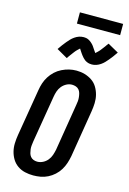

<svg xmlns="http://www.w3.org/2000/svg" viewBox="-162 -1204 865 1287"><g transform="rotate(15 270.0 -560.5)"><path d="M205 8Q175 8 147 1.5Q119 -5 96 -21Q73 -37 58.5 -60.5Q44 -84 37 -111.5Q30 -139 31 -168.5Q32 -198 37 -228L91 -552Q95 -578 103 -602.5Q111 -627 125.5 -650Q140 -673 160 -691.5Q180 -710 204.5 -722Q229 -734 254 -740Q279 -746 305 -746Q335 -746 362.5 -738Q390 -730 413 -714.5Q436 -699 450.5 -675Q465 -651 472 -623.5Q479 -596 478 -566.5Q477 -537 472 -507L419 -183Q414 -157 406 -132.5Q398 -108 384 -85Q370 -62 349.5 -43.5Q329 -25 305 -13Q281 -1 255.5 3.5Q230 8 205 8ZM207 -88Q227 -88 246 -97.5Q265 -107 278.5 -123.5Q292 -140 298.5 -159.5Q305 -179 309 -198L362 -523Q365 -537 366 -551Q367 -565 365.5 -578.5Q364 -592 360.5 -605Q357 -618 348.5 -628Q340 -638 327 -642.5Q314 -647 300 -647Q280 -647 261.5 -637Q243 -627 230 -611Q217 -595 210.5 -575.5Q204 -556 201 -537L147 -212Q145 -198 143.5 -184Q142 -170 143.5 -157Q145 -144 148.5 -131Q152 -118 160 -108Q168 -98 180.5 -93Q193 -88 207 -88ZM219 -810 144 -853Q156 -871 167 -885.5Q178 -900 188 -912Q198 -924 208 -934.5Q218 -945 231.5 -954.5Q245 -964 260.5 -969.5Q276 -975 292 -975Q297 -975 302.5 -974.5Q308 -974 313 -973Q318 -972 322.5 -970Q327 -968 331.5 -965.5Q336 -963 340 -960Q344 -957 347.5 -954Q351 -951 355 -947Q359 -943 362.5 -939Q366 -935 368.5 -931Q371 -927 373.5 -923.5Q376 -920 378.5 -916Q381 -912 384 -908Q387 -904 390 -899.5Q393 -895 395 -892Q398 -895 402.5 -899Q407 -903 409.5 -905.5Q412 -908 415 -911Q418 -914 421 -917.5Q424 -921 427 -925Q430 -929 433.5 -933.5Q437 -938 440.5 -942.5Q444 -947 448 -952.5Q452 -958 456 -964Q460 -970 465 -976L540 -934Q528 -916 517 -901.5Q506 -887 496 -875Q486 -863 476 -852.5Q466 -842 452.5 -832.5Q439 -823 423.5 -817.5Q408 -812 392 -812Q383 -812 374.5 -813.5Q366 -815 357 -819Q348 -823 341.5 -828Q335 -833 328.5 -840Q322 -847 317 -853.5Q312 -860 307.5 -866.5Q303 -873 297.5 -881.5Q292 -890 289 -895Q286 -892 281.5 -888Q277 -884 274.5 -881.5Q272 -879 269 -876Q266 -873 263 -869.5Q260 -866 257 -862Q254 -858 250.5 -853.5Q247 -849 243.5 -844Q240 -839 236 -834Q232 -829 228 -823Q224 -817 219 -810ZM225 -1051V-1129H525V-1051Z"/></g></svg>

Font: Iosevka Gothic
Style: Bold Italic
Weight: 700
Italic angle: -9°
Monospace: yes
Designer: Belleve Invis
Foundry: Belleve Invis
Version: Version 15.5.1; ttfautohint (v1.8.4)